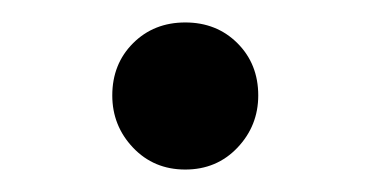

<svg xmlns="http://www.w3.org/2000/svg" viewBox="-20 -141 330 171"><path d="M145 10Q117 10 98.5 -9.5Q80 -29 80 -56Q80 -84 98.5 -102.5Q117 -121 145 -121Q173 -121 191.5 -102.5Q210 -84 210 -56Q210 -29 191.5 -9.5Q173 10 145 10Z"/></svg>

Font: Outfit Thin
Style: Regular
Weight: 400
Version: Version 1.100;gftools[0.9.27]